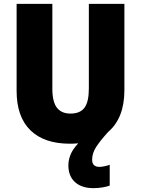

<svg xmlns="http://www.w3.org/2000/svg" viewBox="-20 -734 729 994"><path d="M457 92Q457 113 467.5 121.5Q478 130 494 130Q505 130 522 126.5Q539 123 548 119V227Q531 233 509 236.5Q487 240 463 240Q403 240 368.5 209Q334 178 334 122Q334 95 345 67Q356 39 385 8Q364 10 342 10Q208 10 137 -60Q66 -130 66 -263V-714H251V-275Q251 -207 274.5 -176.5Q298 -146 345 -146Q395 -146 417.5 -176.5Q440 -207 440 -276V-714H624V-267Q624 -123 540 -51Q499 -6 478 26.5Q457 59 457 92Z"/></svg>

Font: Noto Sans Hebrew SemiCondensed Black
Style: Regular
Weight: 900
Width: 4
Designer: Ben Nathan
Foundry: Google LLC
Version: Version 3.001; ttfautohint (v1.8.4.7-5d5b)